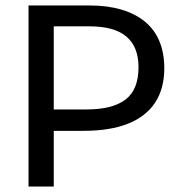

<svg xmlns="http://www.w3.org/2000/svg" viewBox="-20 -680 658 700"><path d="M133 -203V-281H296Q390 -281 437.5 -317Q485 -353 485 -435Q485 -509 441 -546.5Q397 -584 306 -584H133V-660H308Q372 -660 422.5 -645Q473 -630 508 -601.5Q543 -573 561 -530Q579 -487 579 -431Q579 -357 545.5 -306Q512 -255 446.5 -229Q381 -203 285 -203ZM84 0V-660H176V0Z"/></svg>

Font: Bricolage Grotesque 18pt
Style: Regular
Weight: 400
Version: Version 1.001;gftools[0.9.33.dev8+g029e19f]